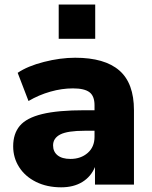

<svg xmlns="http://www.w3.org/2000/svg" viewBox="-20 -800 658 832"><path d="M37.1 -166Q37.1 -220.7 65.9 -254.9Q94.7 -289.1 162.6 -305.7Q230.5 -322.3 346.7 -322.3H389.6V-343.8Q389.6 -383.8 367.7 -400.4Q345.7 -417 295.9 -417Q248 -417 198.2 -402.8Q148.4 -388.7 103.5 -362.3L56.6 -484.4Q99.6 -513.7 170.4 -531.7Q241.2 -549.8 305.7 -549.8Q433.6 -549.8 497.1 -494.6Q560.5 -439.5 560.5 -322.3V0H391.6V-76.2Q374 -34.2 336.4 -11.2Q298.8 11.7 245.1 11.7Q183.6 11.7 136.2 -11.7Q88.9 -35.2 63 -75.7Q37.1 -116.2 37.1 -166ZM285.2 -111.3Q330.1 -111.3 359.9 -137.2Q389.6 -163.1 389.6 -207V-233.4H347.7Q272.5 -233.4 241.2 -217.3Q210 -201.2 210 -169.9Q210 -142.6 229.5 -127Q249 -111.3 285.2 -111.3ZM234.4 -780.3H392.6V-631.8H234.4Z"/></svg>

Font: Min Sans Black
Style: Regular
Weight: 900
Designer: Jinseong-Kim, NotoSansCJK, Nunito
Foundry: Jinseong-Kim
Version: Version 1.000